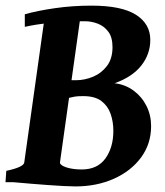

<svg xmlns="http://www.w3.org/2000/svg" viewBox="-24 -650 588 685"><path d="M515.1 -200.2Q515.1 -136.7 479.2 -88.1Q443.4 -39.6 382.1 -12.2Q320.8 15.1 245.1 15.1Q229.5 15.1 202.4 13.7Q175.3 12.2 144.5 10Q113.8 7.8 85.9 5.4Q58.1 2.9 40.5 1.5Q22.9 0 22.9 0L185.1 -67.4Q202.1 -54.7 222.9 -50Q243.7 -45.4 267.6 -45.4Q323.7 -45.4 352.1 -84.7Q380.4 -124 380.4 -183.1Q380.4 -215.8 370.6 -243.9Q360.8 -272 337.6 -289.6Q314.5 -307.1 272.9 -307.1Q253.4 -307.1 243.2 -305.4Q232.9 -303.7 224.1 -301.3Q215.3 -298.8 200.7 -296.4L202.6 -363.8H247.1Q277.8 -363.8 307.9 -376.2Q337.9 -388.7 357.7 -414.8Q377.4 -440.9 377.4 -481.9Q377.4 -517.1 362.3 -537.1Q347.2 -557.1 324.5 -565.7Q301.8 -574.2 279.3 -574.2Q200.7 -574.2 151.1 -568.4Q101.6 -562.5 64.5 -554.2V-599.1Q109.4 -611.8 171.9 -620.8Q234.4 -629.9 302.2 -629.9Q409.7 -629.9 460.9 -597.4Q512.2 -564.9 512.2 -507.8Q512.2 -457 480.2 -416.3Q448.2 -375.5 384.8 -353Q422.9 -348.6 452.4 -326.9Q481.9 -305.2 498.5 -272.2Q515.1 -239.3 515.1 -200.2ZM265.1 -605.5 189.9 -70.3Q188.5 -64.5 203.9 -55.9Q219.2 -47.4 250 -40.5L247.1 0H-4.4L-1.5 -40.5Q60.5 -53.7 62.5 -70.3L137.7 -605.5Z"/></svg>

Font: Gentium Book Plus
Style: Bold Italic
Weight: 700
Italic angle: -8°
Designer: Victor Gaultney, Annie Olsen, Iska Routamaa, Becca Hirsbrunner
Foundry: SIL International
Version: Version 6.101